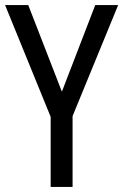

<svg xmlns="http://www.w3.org/2000/svg" viewBox="-20 -734 484 754"><path d="M223 -374 91 -714H0L179 -275V0H265V-278L444 -714H354Z"/></svg>

Font: Noto Sans Gurmukhi UI Condensed
Style: Regular
Weight: 400
Width: 3
Designer: Jelle Bosma - Monotype Design Team
Foundry: Monotype Imaging Inc.
Version: Version 2.004